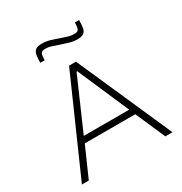

<svg xmlns="http://www.w3.org/2000/svg" viewBox="-204 -1057 1148 1208"><g transform="rotate(-30 370.0 -452.5)"><path d="M41 0 345 -688H395L699 0H647L553 -215H186L91 0ZM204 -259H534L372 -632H367ZM197 -794Q197 -830 201.5 -852Q206 -874 221 -884Q236 -894 265 -894Q295 -894 323.5 -885.5Q352 -877 382 -866Q405 -859 427.5 -851.5Q450 -844 475 -844Q499 -844 505.5 -857.5Q512 -871 512 -905H543Q543 -869 538.5 -847Q534 -825 519.5 -815Q505 -805 476 -805Q443 -805 415.5 -814Q388 -823 358 -832Q335 -840 313 -847.5Q291 -855 266 -855Q242 -855 235.5 -841Q229 -827 229 -794Z"/></g></svg>

Font: Saira SemiExpanded ExtraLight
Style: Regular
Weight: 250
Width: 6
Designer: Hector Gatti with collaboration of the Omnibus-Type team
Foundry: Omnibus-Type
Version: Version 1.101